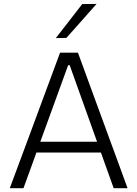

<svg xmlns="http://www.w3.org/2000/svg" viewBox="-20 -990 722 1010"><path d="M31.5 0Q53 -58 76.5 -121.2Q100 -184.5 121.5 -242L212 -486.5Q236.5 -552 256.2 -605.5Q276 -659 296 -713H390Q410 -658 429.5 -605Q449 -552 473 -486L563 -240.5Q584.5 -181.5 607.5 -119.2Q630.5 -57 651 0H578Q555 -64 530.8 -131.8Q506.5 -199.5 485 -260L346.5 -647H338.5L199 -263.5Q176.5 -201 151.8 -132.8Q127 -64.5 103.5 0ZM153 -187.5 158 -244.5H531L535 -187.5ZM273.5 -789.5Q309 -835 343.5 -879.5Q378 -924 412.5 -968.5L488 -969.5Q461 -939 434.5 -909Q408 -879 381.8 -849.5Q355.5 -820 329 -790.5Z"/></svg>

Font: Commissioner Thin Light
Style: Regular
Weight: 300
Version: Version 1.000